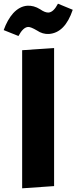

<svg xmlns="http://www.w3.org/2000/svg" viewBox="-26 -1014 414 1040"><path d="M174 -849Q140 -869 126 -868Q99 -866 74 -819L-6 -851Q14 -907 45 -942Q80 -980 122 -983Q157 -985 191 -964Q218 -945 237 -946Q264 -948 288 -994L368 -961Q326 -836 239 -830Q205 -828 174 -849ZM267 -6 94 6V-742L267 -754Z"/></svg>

Font: Xiangcui Wave Sans Xiangcui Wave Sans
Style: Regular
Weight: 800
Width: 3
Version: Version 0.920;March 28, 2024;FontCreator 14.0.0.2814 64-bit